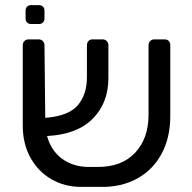

<svg xmlns="http://www.w3.org/2000/svg" viewBox="-20 -725 750 751"><path d="M646 -548V-270Q646 -186 611.5 -122.5Q577 -59 514.5 -25.5Q452 8 371 6H297Q233 6 181 -24Q129 -54 99 -108.5Q69 -163 69 -234V-548Q69 -558 75.5 -564.5Q82 -571 92 -571H131Q141 -571 147.5 -564.5Q154 -558 154 -548L157 -264Q248 -271 284 -313Q320 -355 320 -423V-548Q320 -558 326 -564.5Q332 -571 342 -571H381Q391 -571 397.5 -564.5Q404 -558 404 -548V-419Q404 -323 343 -261Q282 -199 164 -193Q180 -135 223.5 -103.5Q267 -72 328 -72H360Q455 -71 508 -127Q561 -183 561 -276V-548Q561 -558 567.5 -564.5Q574 -571 584 -571H623Q634 -571 640 -565Q646 -559 646 -548ZM80 -653V-683Q80 -693 86 -699Q92 -705 102 -705H132Q142 -705 148 -699Q154 -693 154 -683V-653Q154 -643 148 -637Q142 -631 132 -631H102Q92 -631 86 -637Q80 -643 80 -653Z"/></svg>

Font: Rubik
Style: Regular
Weight: 400
Designer: Hubert & Fischer
Foundry: Hubert & Fischer
Version: Version 1.100